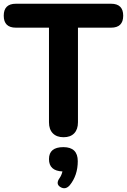

<svg xmlns="http://www.w3.org/2000/svg" viewBox="-23 -725 679 1027"><path d="M239 -71V-577H62Q-3 -577 -3 -641Q-3 -705 62 -705H571Q636 -705 636 -641Q636 -577 571 -577H394V-71Q394 -33 374 -12Q354 9 317 9Q280 9 259.5 -12Q239 -33 239 -71ZM350 266Q327 292 300 275.5Q273 259 296 227Q306 213 311 192Q239 189 239 126Q239 62 316 62Q393 62 393 137Q393 213 350 266Z"/></svg>

Font: Nunito ExtraBold
Style: Regular
Weight: 800
Designer: Vernon Adams
Foundry: Vernon Adams
Version: Version 3.602